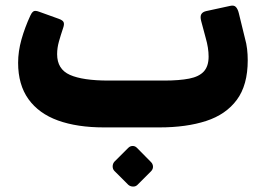

<svg xmlns="http://www.w3.org/2000/svg" viewBox="-20 -451 958 689"><path d="M352.9 6.2Q257.1 6.2 188.2 -18.6Q119.4 -43.4 82.2 -95.1Q45 -146.9 45 -225.7Q45 -266.6 57.1 -309.7Q69.3 -352.7 88.8 -394.9Q93 -404.7 99.3 -409.7Q105.5 -414.7 121.5 -408.5L190.6 -383.6Q205.1 -378.5 208.2 -371.5Q211.4 -364.5 206.7 -351Q198 -325.2 191.5 -302.2Q185 -279.1 185 -256.5Q185 -202.7 230.9 -182.3Q276.9 -161.9 369.1 -161.9H569Q623.4 -161.9 658.9 -168.9Q694.4 -175.9 711.5 -194.6Q728.6 -213.4 728.6 -248Q728.6 -278.9 718.1 -315.1L701.8 -376Q697.8 -391.7 702.3 -399.9Q706.9 -408.1 719.5 -411.1L806 -429.9Q820 -433.2 826.7 -425.7Q833.5 -418.2 836.9 -404.1L859 -313.7Q864.5 -294.6 866.7 -275.1Q869 -255.5 869 -234.7Q869 -145.6 829.9 -92.8Q790.9 -40 719.7 -16.9Q648.6 6.2 552.1 6.2ZM472.5 213.1Q466 219 456.6 218.5Q447.1 218 440.3 212.1L390.1 162Q384.3 155.5 384.3 146.2Q384.3 136.9 390.1 129.7L440.3 79.6Q447.1 72.8 456.1 72.8Q465 72.8 471.5 79.6L521 129.7Q528.5 136.9 529 146.2Q529.5 155.5 522.6 163Z"/></svg>

Font: Rubik Light
Style: Italic
Weight: 300
Italic angle: -12°
Designer: Hubert and Fischer
Foundry: Hubert and Fischer
Version: Version 2.300;gftools[0.9.30]